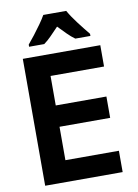

<svg xmlns="http://www.w3.org/2000/svg" viewBox="-100 -999 763 1064"><g transform="rotate(-10 281.5 -467.0)"><path d="M66 0V-714H502V-594H201V-428H486V-308H201V-120H502V0ZM112 -786Q129 -806 149.5 -832.5Q170 -859 189.5 -886.5Q209 -914 220 -934H349Q368 -900 398.5 -860Q429 -820 457 -786V-774H372Q351 -789 329.5 -810.5Q308 -832 284 -857Q260 -832 238.5 -810Q217 -788 197 -774H112Z"/></g></svg>

Font: Noto Sans Mono SemiCondensed
Style: Bold
Weight: 700
Width: 4
Designer: Monotype Design Team
Foundry: Monotype Imaging Inc.
Version: Version 2.014